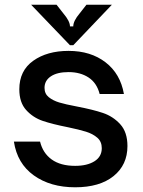

<svg xmlns="http://www.w3.org/2000/svg" viewBox="-20 -784 606 815"><path d="M39 -183H150Q162 -134 199.5 -107Q237 -80 299 -80Q350 -80 381 -99.5Q412 -119 412 -155Q412 -183 393 -199.5Q374 -216 345 -225Q316 -234 268 -244Q202 -257 161 -271Q120 -285 91 -317Q62 -349 62 -405Q62 -484 121 -526Q180 -568 271 -568Q365 -568 428 -519.5Q491 -471 506 -385H403Q391 -432 356 -455Q321 -478 271 -478Q223 -478 196 -460Q169 -442 169 -411Q169 -386 187 -371.5Q205 -357 231.5 -349Q258 -341 306 -332Q374 -319 417 -304.5Q460 -290 490.5 -256.5Q521 -223 521 -164Q521 -84 462 -36.5Q403 11 299 11Q194 11 123.5 -39.5Q53 -90 39 -183ZM277 -592 112 -764H220L249 -727Q277 -694 277 -672H291Q291 -695 318 -727L347 -764H455L291 -592Z"/></svg>

Font: Open Sauce Sans Medium
Style: Regular
Weight: 500
Designer: Alfredo Marco Pradil
Foundry: Creative Sauce Fz LLC
Version: Version 1.477